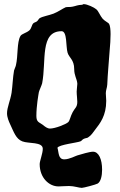

<svg xmlns="http://www.w3.org/2000/svg" viewBox="-20 -708 579 929"><path d="M511 -469C513 -489 515 -518 515 -543C515 -564 513 -583 508 -592C504 -599 488 -605 477 -617C464 -632 457 -654 446 -663C436 -672 402 -688 385 -688C382 -688 379 -685 378 -685C354 -684 348 -679 332 -676C320 -673 306 -675 298 -673C282 -666 262 -651 239 -642C215 -633 187 -629 172 -620C167 -617 166 -611 159 -605C155 -601 144 -599 141 -595C133 -587 133 -571 122 -561C107 -548 86 -545 79 -534C61 -503 68 -438 57 -392C55 -383 50 -375 48 -367C42 -334 41 -294 36 -259C30 -222 14 -188 14 -160C14 -140 23 -120 29 -107C47 -69 57 -36 88 -24C118 -12 187 -23 187 12C187 35 172 71 172 86C172 152 217 194 263 194C277 194 293 192 314 192C339 192 362 201 376 201C384 201 445 185 453 180C468 170 474 142 474 113C474 63 458 26 430 26C414 26 374 38 354 44C346 46 316 63 291 63C261 63 265 30 258 7C265 -8 351 -17 369 -24C375 -26 378 -33 385 -36C393 -40 403 -40 406 -43C422 -53 430 -67 440 -80C464 -111 494 -148 494 -220C494 -233 492 -245 492 -257C492 -272 498 -282 499 -299C501 -350 507 -411 511 -469ZM354 -305C354 -304 354 -302 354 -301C354 -291 351 -277 351 -265C351 -248 354 -230 354 -215C354 -189 342 -185 332 -166C320 -144 318 -124 310 -117C300 -107 247 -86 222 -86C209 -86 198 -95 187 -104C170 -117 156 -116 156 -147C156 -196 166 -250 168 -262C170 -271 182 -296 184 -305C205 -413 172 -557 278 -557C306 -557 298 -483 307 -453C314 -429 339 -419 339 -374C339 -342 352 -327 354 -305Z"/></svg>

Font: Freckle Face
Style: Regular
Weight: 400
Designer: Astigmatic (AOETI)
Foundry: Astigmatic (AOETI)
Version: Version 1.000